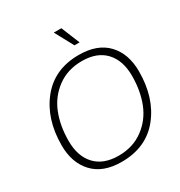

<svg xmlns="http://www.w3.org/2000/svg" viewBox="-212 -1073 1156 1231"><g transform="rotate(-30 365.5 -458.0)"><path d="M331 10Q194 10 121.5 -67.5Q49 -145 49 -274Q49 -469 151 -595.5Q253 -722 433 -722Q571 -722 643.5 -645Q716 -568 716 -438Q716 -242 614.5 -116Q513 10 331 10ZM334 -34Q440 -34 516.5 -90.5Q593 -147 628 -236Q663 -325 663 -436Q663 -549 603 -613.5Q543 -678 431 -678Q325 -678 248.5 -621.5Q172 -565 137 -476Q102 -387 102 -276Q102 -163 162 -98.5Q222 -34 334 -34ZM479 -789H441L367 -926H423Z"/></g></svg>

Font: Creato Display Light
Style: Italic
Weight: 300
Italic angle: -10°
Version: Version 1.000